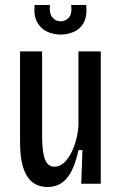

<svg xmlns="http://www.w3.org/2000/svg" viewBox="-20 -733 485 766"><path d="M170 13Q115 13 87.5 -31Q60 -75 60 -167V-528H148V-191Q148 -126 159.5 -97Q171 -68 197 -68Q222 -68 242.5 -91Q263 -114 276.5 -151.5Q290 -189 293 -232V-528H382V0H304L309 -134H293Q277 -59 247.5 -23Q218 13 170 13ZM118 -713H179Q176 -679 189 -663.5Q202 -648 222 -648Q241 -648 254.5 -662.5Q268 -677 264 -713H324Q328 -666 313 -640.5Q298 -615 272.5 -605Q247 -595 222 -595Q194 -595 168.5 -606.5Q143 -618 128.5 -644Q114 -670 118 -713Z"/></svg>

Font: Bricolage Grotesque 12pt Condensed
Style: Regular
Weight: 400
Width: 3
Designer: Mathieu Triay
Foundry: Atelier Triay
Version: Version 1.001; ttfautohint (v1.8.4.7-5d5b);gftools[0.9.33.de